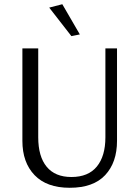

<svg xmlns="http://www.w3.org/2000/svg" viewBox="-20 -879 660 909"><path d="M213 -843 275 -859 358 -716 318 -708ZM310 10Q201 10 143.5 -50Q86 -110 86 -212V-650H161V-229Q161 -138 201 -89.5Q241 -41 318 -41Q398 -41 438.5 -90.5Q479 -140 479 -229V-650H534V-212Q534 -110 478 -50Q422 10 310 10Z"/></svg>

Font: Arsenal
Style: Regular
Weight: 400
Designer: Andrij Shevchenko
Foundry: Stairsfor.com
Version: Version 1.000